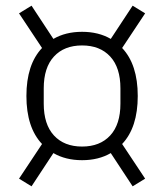

<svg xmlns="http://www.w3.org/2000/svg" viewBox="-20 -687 578 676"><path d="M269 -123Q211 -123 168 -148L91 -31L47 -58L128 -180Q73 -238 73 -349Q73 -460 128 -518L47 -640L91 -667L168 -550Q211 -575 269 -575Q327 -575 370 -550L447 -667L491 -640L410 -518Q465 -460 465 -349Q465 -238 410 -180L491 -58L447 -31L370 -148Q327 -123 269 -123ZM269 -171Q332 -171 368 -210Q404 -249 404 -322V-376Q404 -449 368 -488Q332 -527 269 -527Q206 -527 170 -488Q134 -449 134 -376V-322Q134 -249 170 -210Q206 -171 269 -171Z"/></svg>

Font: IBM Plex Sans Cond Light
Style: Regular
Weight: 300
Width: 3
Designer: Mike Abbink, Paul van der Laan, Pieter van Rosmalen
Foundry: Bold Monday
Version: Version 1.3